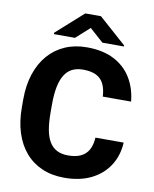

<svg xmlns="http://www.w3.org/2000/svg" viewBox="-98 -977 850 1060"><g transform="rotate(10 327.5 -447.0)"><path d="M467.3 -238.3H625.5Q621.6 -165 585.7 -109.1Q549.8 -53.2 486.3 -21.7Q422.9 9.8 335.4 9.8Q265.6 9.8 210.4 -14.2Q155.3 -38.1 116.9 -82.8Q78.6 -127.4 58.3 -190.7Q38.1 -253.9 38.1 -333.5V-377Q38.1 -456.5 59.1 -520Q80.1 -583.5 119.1 -628.4Q158.2 -673.3 212.9 -697.3Q267.6 -721.2 335 -721.2Q425.8 -721.2 488.3 -688.5Q550.8 -655.8 585.2 -598.6Q619.6 -541.5 626.5 -468.3H467.8Q465.8 -509.8 452.1 -538.3Q438.5 -566.9 410.2 -581.5Q381.8 -596.2 335 -596.2Q300.8 -596.2 275.1 -583.5Q249.5 -570.8 232.7 -543.9Q215.8 -517.1 207.5 -475.8Q199.2 -434.6 199.2 -377.9V-333.5Q199.2 -277.3 206.5 -236.3Q213.9 -195.3 230.2 -168.5Q246.6 -141.6 272.5 -128.4Q298.3 -115.2 335.4 -115.2Q377.9 -115.2 406.2 -128.7Q434.6 -142.1 449.7 -169.4Q464.8 -196.8 467.3 -238.3ZM380.9 -903.8 534.7 -767.1V-761.2H414.1L336.9 -830.1L260.3 -761.2H142.1V-769L293 -903.8Z"/></g></svg>

Font: Roboto ExtraBold
Style: Regular
Weight: 800
Designer: Christian Robertson
Foundry: Google
Version: Version 3.009; 2024